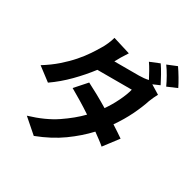

<svg xmlns="http://www.w3.org/2000/svg" viewBox="-192 -1033 1340 1324"><g transform="rotate(30 478.0 -371.0)"><path d="M767 -631 837 -588Q829 -574 820.5 -555.5Q812 -537 805 -519Q787 -463 754 -395Q721 -327 673 -258Q699 -241 723 -225.5Q747 -210 765 -197L679 -84Q662 -99 639 -116Q616 -133 590 -152Q525 -82 439.5 -20.5Q354 41 237 86L126 -11Q253 -49 338 -106.5Q423 -164 482 -225Q434 -257 387.5 -285Q341 -313 304 -334L384 -424Q422 -405 469 -379Q516 -353 564 -324Q599 -375 625.5 -429.5Q652 -484 663 -528H389Q338 -461 274 -396Q210 -331 138 -281L34 -360Q97 -399 146 -442Q195 -485 231.5 -527Q268 -569 294 -608Q320 -647 338 -678Q349 -695 362 -724.5Q375 -754 381 -778L520 -735Q503 -710 486.5 -682Q470 -654 462 -638L461 -637H657Q697 -637 732 -645Q718 -672 701.5 -701.5Q685 -731 669 -754L745 -785Q754 -772 764.5 -755Q775 -738 785 -720Q795 -702 804 -684.5Q813 -667 820 -654ZM858 -828Q867 -815 878 -798Q889 -781 899.5 -763Q910 -745 919.5 -728Q929 -711 935 -698L858 -665Q844 -696 823 -733Q802 -770 782 -797Z"/></g></svg>

Font: Kinto Sans
Style: Bold
Weight: 700
Designer: Authors: Ryoko NISHIZUKA  (kana & ideographs); Paul D. Hunt (Latin, Greek & Cyrillic); Wenlong ZHANG  (bopomofo); Sandol
Foundry: Adobe Systems Incorporated, ookami Inc.
Version: Version 0.001